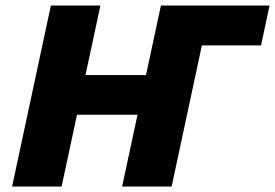

<svg xmlns="http://www.w3.org/2000/svg" viewBox="-20 -678 1000 698"><path d="M424 0 565 -658H745L604 0ZM24 0 165 -658H345L204 0ZM133 -261 164 -405H611L580 -261ZM608 -513 639 -658H960L929 -513Z"/></svg>

Font: Ysabeau Office Black
Style: Italic
Weight: 900
Italic angle: -12°
Designer: Christian Thalmann (Catharsis Fonts)
Version: Version 2.001;gftools[0.9.30]; featfreeze: tnum,lnum,ss02